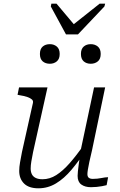

<svg xmlns="http://www.w3.org/2000/svg" viewBox="-20 -1010 647 1039"><path d="M337 -824H402L545 -975L549 -990H519L359 -863L397 -858L286 -990H258L255 -975ZM159 -187Q153 -157 149.5 -136Q146 -115 146 -98Q146 -80 152.5 -67Q159 -54 173.5 -47Q188 -40 210 -40Q249 -40 284.5 -62.5Q320 -85 357 -127Q394 -169 435 -228L447 -200Q407 -139 367 -91.5Q327 -44 283 -17.5Q239 9 188 9Q136 9 110 -17Q84 -43 84 -85Q84 -106 88.5 -131.5Q93 -157 99 -188L158 -452Q161 -464 153 -471.5Q145 -479 128 -485Q111 -491 85 -495L75 -497L83 -537H237ZM478 -197Q469 -160 463.5 -134Q458 -108 455.5 -92Q453 -76 453 -68Q453 -54 460.5 -48Q468 -42 482 -42Q507 -42 528.5 -46.5Q550 -51 565 -51L557 -8Q546 -5 532 -2.5Q518 0 503 1.5Q488 3 472 3Q440 3 420 -11.5Q400 -26 400 -58Q400 -67 401.5 -82.5Q403 -98 406 -120Q409 -142 413 -169L411 -170L489 -537H549ZM250 -665Q272 -665 287.5 -678Q303 -691 303 -718Q303 -745 287.5 -758Q272 -771 250 -771Q226 -771 211 -758Q196 -745 196 -718Q196 -691 211 -678Q226 -665 250 -665ZM471 -665Q494 -665 509.5 -678Q525 -691 525 -718Q525 -745 509.5 -758Q494 -771 471 -771Q448 -771 433 -758Q418 -745 418 -718Q418 -691 433 -678Q448 -665 471 -665Z"/></svg>

Font: Roboto Serif ExtraLight
Style: Italic
Weight: 250
Italic angle: -10°
Designer: Greg Gazdowicz
Foundry: Commercial Type
Version: Version 1.008